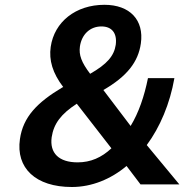

<svg xmlns="http://www.w3.org/2000/svg" viewBox="-20 -749 749 780"><path d="M272 10.7C352.5 10.7 430.2 -21 494.1 -74.7L550.8 0H708.5L576.2 -159.7C630.4 -232.9 670.4 -328.1 688.5 -431.6H581.1C566.4 -358.4 543.5 -291 510.7 -237.3L399.9 -383.3C496.6 -439 541.5 -497.6 552.2 -572.3C565.9 -668 507.3 -729.5 404.3 -729.5C287.6 -729.5 200.7 -660.2 186 -558.6C178.2 -504.4 193.8 -451.7 236.8 -395.5L232.9 -393.6C131.3 -333 73.7 -273.9 61 -184.1C43.9 -66.4 124.5 10.7 272 10.7ZM295.4 -89.4C218.8 -89.4 181.2 -127.4 189.9 -191.4C198.2 -246.6 228 -286.1 292 -327.6L432.6 -146.5C392.6 -108.9 348.1 -89.4 295.4 -89.4ZM392.1 -641.6C434.1 -641.6 456.5 -614.7 450.2 -566.9C443.4 -522 415.5 -488.8 346.2 -449.2C311 -495.6 299.8 -525.4 304.7 -560.5C312 -609.4 345.7 -641.6 392.1 -641.6Z"/></svg>

Font: Winston SemiBold
Style: Italic
Weight: 600
Italic angle: -8.13011°
Designer: Vernon Adams, Kim Jin-seong, David Berlow, Cristiano Sobral
Foundry: The Winston Project Authors
Version: Version 3.004